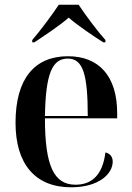

<svg xmlns="http://www.w3.org/2000/svg" viewBox="-20 -786 560 816"><path d="M117 -616V-606H126C166 -633 231 -675 272 -711C312 -676 381 -630 419 -606H428V-616C393 -655 344 -721 314 -766H230C200 -721 151 -655 117 -616ZM282 10C403 10 459 -49 459 -99C459 -118 449 -134 428 -138C416 -40 368 -1 301 -1C210 -1 171 -79 171 -283H478V-305C478 -463 400 -547 269 -547C127 -547 46 -452 46 -264C46 -91 128 10 282 10ZM353 -293H171C174 -473 202 -537 268 -537C332 -537 353 -473 353 -293Z"/></svg>

Font: Noto Serif Display SemiCondensed SemiBold
Style: Regular
Weight: 600
Width: 4
Designer: Monotype Design Team
Foundry: Monotype Imaging Inc.
Version: Version 2.009